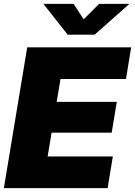

<svg xmlns="http://www.w3.org/2000/svg" viewBox="-20 -972 698 992"><path d="M0 0 120.6 -727.5H657.7L630.9 -564H292.5L272.9 -445.8H583.5L557.1 -286.6H246.6L226.1 -163.6H563L536.1 0ZM360.4 -952.1 412.1 -872.1 492.2 -952.1H646.5V-950.2L469.2 -793H329.6L205.6 -950.2L206.1 -952.1Z"/></svg>

Font: Inter 20pt Black
Style: Italic
Weight: 900
Italic angle: -9.3988°
Version: Version 4.001;git-66647c0bb